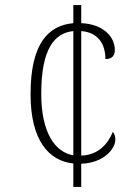

<svg xmlns="http://www.w3.org/2000/svg" viewBox="-20 -734 551 754"><path d="M268 -92V0H299V-91C387 -94 433 -149 433 -186C433 -200 429 -209 423 -216C404 -169 366 -125 299 -123V-612C365 -607 394 -561 394 -502C417 -502 431 -513 431 -537C431 -594 380 -640 299 -643V-714H268V-643C170 -634 100 -564 100 -364C100 -182 172 -102 268 -92ZM268 -612V-124C193 -137 142 -218 142 -365C142 -540 192 -604 268 -612Z"/></svg>

Font: Noto Serif Sinhala SemiCondensed ExtraLight
Style: Regular
Weight: 200
Width: 4
Designer: Jelle Bosma - Monotype Design Team
Foundry: Monotype Imaging Inc.
Version: Version 2.007